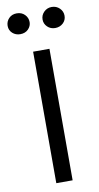

<svg xmlns="http://www.w3.org/2000/svg" viewBox="-92 -861 464 903"><g transform="rotate(-10 140.0 -410.0)"><path d="M179 0H101V-628H179ZM223 -719.5Q201 -719.5 186 -734Q171 -748.5 171 -769Q171 -790 186.2 -805Q201.5 -820 223 -820Q245.5 -820 260.8 -805Q276 -790 276 -769Q276 -748 260.8 -733.8Q245.5 -719.5 223 -719.5ZM56 -719.5Q34.5 -719.5 19.2 -733.2Q4 -747 4 -768Q4 -789 18.5 -804Q33 -819 56 -819Q79.5 -819 94.2 -804Q109 -789 109 -768Q109 -749 94.5 -734.2Q80 -719.5 56 -719.5Z"/></g></svg>

Font: Betina Sans
Style: Regular
Weight: 400
Designer: Jonathan Pinhorn (font) & Cristiano Sobral (main changes)
Version: Version 2.001;April 28, 2021;FontCreator 13.0.0.2655 32-bit;